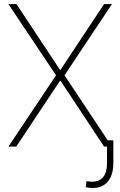

<svg xmlns="http://www.w3.org/2000/svg" viewBox="-20 -727 597 952"><path d="M277.3 -380.9H280.3L496.1 -707H535.2L299.8 -353.5L514.2 -31.2H542V80.1Q542 139.6 515.4 172.4Q488.8 205.1 439.5 205.1Q422.9 205.1 405.3 201.2L409.2 170.9Q418 173.8 437.5 173.8Q473.6 173.8 492.2 150.4Q510.7 127 510.7 80.1V0H496.1L280.3 -326.2H277.3L60.5 0H21.5L257.8 -353.5L21.5 -707H61.5Z"/></svg>

Font: Pretendard JP Thin
Style: Regular
Weight: 100
Designer: Base glyphs from Inter by Rasmus Andersson; Hangeul glyphs from Noto Sans CJK(Source Han Sans) by Jang Soo-young and Kan
Foundry: Kil Hyung-jin
Version: Version 1.309